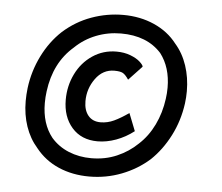

<svg xmlns="http://www.w3.org/2000/svg" viewBox="-47 -618 831 719"><g transform="rotate(5 368.5 -258.0)"><path d="M111 -40Q82 -73 67 -117Q52 -161 52 -212Q52 -236 55 -261Q63 -325 91.5 -382.5Q120 -440 164 -481Q211 -523 269 -544Q327 -565 388 -565Q452 -565 505 -541.5Q558 -518 591 -475Q620 -442 635 -397Q650 -352 650 -301Q650 -278 647 -255Q638 -189 609 -132.5Q580 -76 538 -36Q493 4 435 26.5Q377 49 313 49Q250 49 198 26.5Q146 4 111 -40ZM488 -90Q523 -122 545 -167.5Q567 -213 574 -266Q577 -287 577 -308Q577 -384 538 -435Q484 -495 386 -495Q337 -495 292.5 -477.5Q248 -460 214 -427Q141 -364 127 -255Q124 -233 124 -211Q124 -133 164 -83Q191 -52 230 -36Q269 -20 315 -20Q367 -20 411 -39Q455 -58 488 -90ZM201 -230Q201 -282 223 -327Q245 -372 285 -399Q325 -426 375 -426Q404 -426 427.5 -417Q451 -408 464 -396Q477 -384 477 -378L427 -325Q415 -343 405 -348.5Q395 -354 373 -354Q330 -354 302.5 -316Q275 -278 275 -231Q275 -197 291.5 -177Q308 -157 338 -157Q364 -157 388.5 -168.5Q413 -180 443 -201L469 -135Q438 -111 402.5 -98Q367 -85 333 -85Q272 -85 236.5 -125.5Q201 -166 201 -230Z"/></g></svg>

Font: Bellota
Style: Bold Italic
Weight: 700
Italic angle: -7.5°
Designer: Kemie Guaida
Foundry: Kemie Guaida
Version: Version 4.001